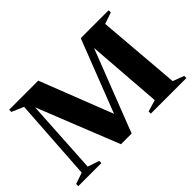

<svg xmlns="http://www.w3.org/2000/svg" viewBox="-119 -980 1278 1278"><g transform="rotate(-45 520.0 -341.0)"><path d="M951 -50 1030 -20.5V0H695V-20.5L777 -45L735.5 -593.5L743 -592.5L511 3.5H410.5L173.5 -590.5L181 -592L148.5 -47.5L229.5 -20.5V0H12.5V-20.5L92 -47.5L130.5 -628.5L46.5 -664.5V-685H320.5L527 -156.5L515 -157L720.5 -685H983V-664.5L902.5 -637Z"/></g></svg>

Font: Newsreader 36pt
Style: Bold
Weight: 700
Designer: Hugues Gentile
Foundry: Production Type
Version: Version 1.003